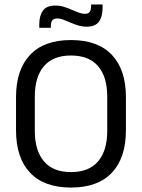

<svg xmlns="http://www.w3.org/2000/svg" viewBox="-20 -831 638 863"><path d="M299 12Q178 12 115 -54.8Q52 -121.5 52 -246V-393.5Q52 -517.5 115 -584.2Q178 -651 299 -651Q420 -651 483 -584.2Q546 -517.5 546 -393.5V-246Q546 -121.5 483 -54.8Q420 12 299 12ZM299 -57.5Q380 -57.5 421 -105.8Q462 -154 462 -242.5V-397Q462 -485.5 421 -533.5Q380 -581.5 299 -581.5Q218.5 -581.5 177.5 -533.5Q136.5 -485.5 136.5 -397V-242.5Q136.5 -154 177.5 -105.8Q218.5 -57.5 299 -57.5ZM369.5 -711Q350 -711 332 -716.5Q314 -722 297.2 -729.2Q280.5 -736.5 265.5 -742.2Q250.5 -748 236.5 -748Q221 -748 214.8 -739Q208.5 -730 208.5 -712.5V-706H156.5V-721Q156.5 -760 172.8 -783Q189 -806 229 -806Q248.5 -806 266.8 -800.5Q285 -795 301.5 -787.5Q318 -780 333.2 -774.5Q348.5 -769 362 -769Q377.5 -769 383.5 -778Q389.5 -787 389.5 -804.5V-811H441V-795.5Q441 -756.5 424.8 -733.8Q408.5 -711 369.5 -711Z"/></svg>

Font: Anek Latin
Style: Regular
Weight: 400
Designer: Yesha Goshar
Foundry: Ek Type
Version: Version 1.003